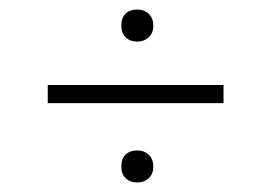

<svg xmlns="http://www.w3.org/2000/svg" viewBox="-20 -567 567 402"><path d="M267 -185Q252 -185 243 -194Q234 -203 234 -218Q234 -235 243 -243.5Q252 -252 267 -252Q282 -252 291.5 -243Q301 -234 301 -218Q301 -203 291.5 -194Q282 -185 267 -185ZM80 -389H448V-351H80ZM267 -480Q252 -480 243 -489Q234 -498 234 -513Q234 -530 243 -538.5Q252 -547 267 -547Q282 -547 291.5 -538Q301 -529 301 -513Q301 -498 291.5 -489Q282 -480 267 -480Z"/></svg>

Font: Encode Sans Wide
Style: Thin
Weight: 100
Designer: Pablo Impallari, Andres Torresi
Foundry: Pablo Impallari, Andres Torresi
Version: Version 1.000; ttfautohint (v1.00) -l 8 -r 50 -G 200 -x 14 -